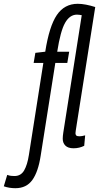

<svg xmlns="http://www.w3.org/2000/svg" viewBox="-145 -770 521 1010"><path d="M-64 220Q-97 220 -125 210L-107 150Q-96 154 -87 155Q-78 156 -69 156Q-35 156 -18 126.5Q-1 97 7 45L83 -439H32L41 -492L93 -498Q114 -632 154 -691Q194 -750 264 -750Q284 -750 307.5 -745.5Q331 -741 356 -733L258 -112Q258 -111 256.5 -102Q255 -93 253.5 -83Q252 -73 252 -69Q252 -62 256 -57.5Q260 -53 273 -53Q285 -53 303 -58L298 -3Q272 10 242 10Q213 10 199 -4Q185 -18 185 -40Q185 -54 188 -73L285 -690Q279 -691 273 -692Q267 -693 260 -693Q222 -693 197.5 -650Q173 -607 156 -498H219L209 -439H146L69 49Q56 134 25 177Q-6 220 -64 220Z"/></svg>

Font: Georama ExtraCondensed
Style: Italic
Weight: 400
Width: 2
Italic angle: -9°
Designer: Jean-Baptiste Levee
Foundry: Production Type
Version: Version 1.000